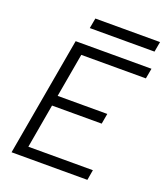

<svg xmlns="http://www.w3.org/2000/svg" viewBox="-152 -951 909 1054"><g transform="rotate(20 302.5 -423.5)"><path d="M40.5 0H483.4L493.7 -60.1H116.7L161.6 -316.9H451.7L462.4 -377.4H172.4L217.3 -633.3H594.7L605.5 -693.4H162.6L151.9 -633.3ZM210.9 -787.6H588.9L599.6 -847.2H221.7Z"/></g></svg>

Font: Cascadia Code NF Light
Style: Italic
Weight: 300
Italic angle: -10°
Monospace: yes
Designer: Aaron Bell
Foundry: Saja Typeworks
Version: Version 2404.023